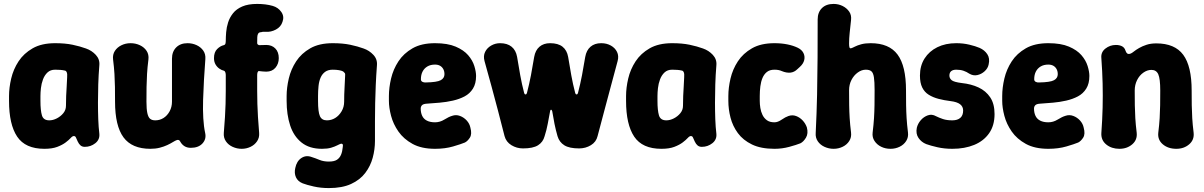

<svg xmlns="http://www.w3.org/2000/svg" viewBox="-20 -739 6135 978"><path d="M206 19Q109 19 67.5 -43Q26 -105 26 -225V-250Q26 -292 37 -339Q48 -386 74.5 -426.5Q101 -467 146.5 -493Q192 -519 261 -519Q312 -519 350 -511Q388 -503 418 -492Q447 -482 468 -459.5Q489 -437 486 -406Q482 -357 480.5 -309Q479 -261 479 -216.5Q479 -172 480.5 -131.5Q482 -91 486 -58Q489 -28 465.5 -9.5Q442 9 412 9Q399 9 390.5 2Q382 -5 376 -18Q370 -30 367 -38Q364 -46 356 -46Q349 -46 340 -36Q331 -26 314.5 -13.5Q298 -1 272 9Q246 19 206 19ZM231 -126Q250 -126 269.5 -136Q289 -146 302.5 -162.5Q316 -179 316 -200Q316 -228 317 -250.5Q318 -273 319.5 -295.5Q321 -318 322 -345Q325 -379 308 -380Q300 -382 287.5 -383Q275 -384 261 -384Q237 -384 222 -370Q207 -356 199 -334.5Q191 -313 188.5 -290.5Q186 -268 186 -250V-225Q186 -177 193.5 -151.5Q201 -126 231 -126Z M1025 -62Q1032 -31 1011.5 -8.5Q991 14 952 14Q933 14 919.5 5.5Q906 -3 898 -18Q895 -24 891 -25.5Q887 -27 882 -26Q873 -23 861 -15.5Q849 -8 832 0Q815 8 793.5 13.5Q772 19 746 19Q652 19 609 -39.5Q566 -98 566 -221Q566 -263 565.5 -296Q565 -329 563 -362.5Q561 -396 556 -436Q553 -461 565 -479.5Q577 -498 598.5 -508.5Q620 -519 645 -519Q671 -519 693 -508.5Q715 -498 727 -479.5Q739 -461 736 -436Q731 -396 729 -362.5Q727 -329 726.5 -296Q726 -263 726 -221Q726 -184 730.5 -163Q735 -142 744.5 -134Q754 -126 771 -126Q794 -126 813 -138Q832 -150 844 -172Q856 -194 856 -221Q856 -263 856 -297Q856 -331 856 -364.5Q856 -398 856 -440Q856 -476 877.5 -497.5Q899 -519 935 -519Q960 -519 981.5 -509Q1003 -499 1015.5 -481Q1028 -463 1026 -438Q1022 -386 1019 -333Q1016 -280 1014.5 -230Q1013 -180 1015.5 -137Q1018 -94 1025 -62Z M1211 19Q1187 19 1165 9Q1143 -1 1130.5 -19.5Q1118 -38 1120 -62Q1124 -109 1126 -143.5Q1128 -178 1129 -209.5Q1130 -241 1130 -276Q1130 -311 1130 -357Q1130 -363 1128 -370Q1126 -377 1120 -379Q1110 -381 1098 -389Q1086 -397 1078 -410.5Q1070 -424 1070 -443Q1070 -473 1086 -489Q1102 -505 1120 -509Q1127 -511 1128.5 -517.5Q1130 -524 1130 -531Q1130 -550 1132 -575Q1134 -600 1142 -625Q1150 -650 1167 -671.5Q1184 -693 1214 -706Q1244 -719 1290 -719Q1334 -719 1369 -709Q1397 -701 1413 -678Q1429 -655 1419 -628Q1411 -602 1385.5 -588.5Q1360 -575 1334 -577Q1326 -577 1321 -577Q1316 -577 1310 -575Q1300 -575 1295.5 -568.5Q1291 -562 1290.5 -550Q1290 -538 1290 -520Q1290 -515 1293 -512.5Q1296 -510 1299 -509Q1309 -509 1319.5 -509.5Q1330 -510 1336 -510Q1365 -510 1382.5 -492Q1400 -474 1400 -443Q1400 -414 1383 -394Q1366 -374 1336 -374Q1326 -374 1318 -375Q1310 -376 1299 -377Q1294 -377 1292 -370.5Q1290 -364 1290 -357Q1290 -311 1290 -276Q1290 -241 1291 -209.5Q1292 -178 1294 -143.5Q1296 -109 1300 -62Q1302 -38 1289.5 -19.5Q1277 -1 1256 9Q1235 19 1211 19Z M1655 219Q1614 219 1578.5 211Q1543 203 1522 195Q1497 185 1487.5 164Q1478 143 1484 117Q1491 82 1515 66Q1539 50 1568 61Q1587 67 1607.5 75.5Q1628 84 1655 84Q1682 84 1696 75Q1710 66 1717 49.5Q1724 33 1726 10Q1728 -1 1725 -4.5Q1722 -8 1717 -7Q1710 -5 1697.5 1.5Q1685 8 1666.5 13.5Q1648 19 1620 19Q1556 19 1516 -13Q1476 -45 1458 -100Q1440 -155 1440 -225V-250Q1440 -292 1451 -339Q1462 -386 1488.5 -426.5Q1515 -467 1560.5 -493Q1606 -519 1675 -519Q1726 -519 1764 -511Q1802 -503 1832 -492Q1861 -482 1882 -459.5Q1903 -437 1900 -406Q1896 -352 1894 -305Q1892 -258 1891 -213.5Q1890 -169 1890 -122Q1890 -75 1890 -21Q1890 22 1878.5 64.5Q1867 107 1840.5 142Q1814 177 1768.5 198Q1723 219 1655 219ZM1645 -126Q1668 -126 1687.5 -138Q1707 -150 1720 -172Q1733 -194 1733 -221Q1733 -258 1735 -291Q1737 -324 1738 -354Q1739 -363 1736.5 -366.5Q1734 -370 1728 -375Q1721 -379 1707 -381.5Q1693 -384 1675 -384Q1651 -384 1636 -373Q1621 -362 1613 -343.5Q1605 -325 1602.5 -300.5Q1600 -276 1600 -250V-225Q1600 -169 1609.5 -147.5Q1619 -126 1645 -126Z M2196 19Q2127 19 2081.5 -6Q2036 -31 2009.5 -69Q1983 -107 1972 -149Q1961 -191 1961 -225V-250Q1961 -292 1972 -339Q1983 -386 2009.5 -426.5Q2036 -467 2081.5 -493Q2127 -519 2196 -519Q2260 -519 2301 -501.5Q2342 -484 2364.5 -458Q2387 -432 2396 -403Q2405 -374 2405 -352Q2405 -313 2389 -287.5Q2373 -262 2346.5 -248Q2320 -234 2287 -226.5Q2254 -219 2219.5 -216Q2185 -213 2155 -211Q2136 -210 2129.5 -203Q2123 -196 2123 -186Q2123 -165 2130.5 -149Q2138 -133 2154.5 -124.5Q2171 -116 2196 -116Q2221 -116 2243.5 -130Q2266 -144 2283 -149Q2303 -156 2323 -148.5Q2343 -141 2357.5 -125Q2372 -109 2376 -89Q2385 -56 2373.5 -38Q2362 -20 2348 -13Q2329 -5 2288 7Q2247 19 2196 19ZM2149 -319Q2206 -320 2225 -330.5Q2244 -341 2244 -361Q2244 -376 2238 -387Q2232 -398 2221.5 -404Q2211 -410 2196 -410Q2173 -410 2157 -400.5Q2141 -391 2132.5 -374.5Q2124 -358 2124 -335Q2124 -326 2132 -322Q2140 -318 2149 -319Z M2644 17Q2612 17 2585 0.5Q2558 -16 2550 -46Q2533 -114 2516.5 -176Q2500 -238 2483.5 -299.5Q2467 -361 2448 -428Q2441 -454 2451 -474.5Q2461 -495 2482 -507Q2503 -519 2527 -519Q2564 -519 2586 -501Q2608 -483 2614 -449Q2622 -400 2630 -355.5Q2638 -311 2650 -265Q2652 -258 2657 -258Q2662 -258 2664 -265Q2676 -311 2684.5 -355.5Q2693 -400 2701 -449Q2707 -483 2728 -501Q2749 -519 2782 -519Q2823 -519 2845.5 -501Q2868 -483 2874 -449Q2882 -400 2890 -355.5Q2898 -311 2910 -265Q2912 -258 2917 -258Q2922 -258 2924 -265Q2936 -311 2944.5 -355.5Q2953 -400 2961 -449Q2967 -483 2988 -501Q3009 -519 3042 -519H3043Q3070 -519 3091.5 -507Q3113 -495 3123 -474.5Q3133 -454 3126 -428Q3108 -361 3091.5 -299.5Q3075 -238 3058.5 -176Q3042 -114 3024 -46Q3017 -16 2990 0.5Q2963 17 2930 17Q2880 17 2854.5 1Q2829 -15 2820 -45Q2811 -76 2804.5 -108Q2798 -140 2793 -172Q2791 -180 2787 -180Q2783 -180 2782 -172Q2776 -140 2770 -108Q2764 -76 2754 -45Q2746 -15 2720.5 1Q2695 17 2644 17Z M3349 19Q3252 19 3210.5 -43Q3169 -105 3169 -225V-250Q3169 -292 3180 -339Q3191 -386 3217.5 -426.5Q3244 -467 3289.5 -493Q3335 -519 3404 -519Q3455 -519 3493 -511Q3531 -503 3561 -492Q3590 -482 3611 -459.5Q3632 -437 3629 -406Q3625 -357 3623.5 -309Q3622 -261 3622 -216.5Q3622 -172 3623.5 -131.5Q3625 -91 3629 -58Q3632 -28 3608.5 -9.5Q3585 9 3555 9Q3542 9 3533.5 2Q3525 -5 3519 -18Q3513 -30 3510 -38Q3507 -46 3499 -46Q3492 -46 3483 -36Q3474 -26 3457.5 -13.5Q3441 -1 3415 9Q3389 19 3349 19ZM3374 -126Q3393 -126 3412.5 -136Q3432 -146 3445.5 -162.5Q3459 -179 3459 -200Q3459 -228 3460 -250.5Q3461 -273 3462.5 -295.5Q3464 -318 3465 -345Q3468 -379 3451 -380Q3443 -382 3430.5 -383Q3418 -384 3404 -384Q3380 -384 3365 -370Q3350 -356 3342 -334.5Q3334 -313 3331.5 -290.5Q3329 -268 3329 -250V-225Q3329 -177 3336.5 -151.5Q3344 -126 3374 -126Z M3925 19Q3856 19 3810.5 -3Q3765 -25 3738.5 -61Q3712 -97 3701 -140Q3690 -183 3690 -225V-250Q3690 -292 3701 -339Q3712 -386 3738.5 -426.5Q3765 -467 3810.5 -493Q3856 -519 3925 -519Q3960 -519 3990 -513Q4020 -507 4043 -496Q4064 -486 4072.5 -469Q4081 -452 4076.5 -433Q4072 -414 4054 -398L4042 -387Q4026 -371 4006 -369Q3986 -367 3962 -377Q3947 -384 3925 -384Q3901 -384 3886.5 -372.5Q3872 -361 3864 -342Q3856 -323 3853 -299Q3850 -275 3850 -250V-225Q3850 -208 3853 -189Q3856 -170 3864 -153.5Q3872 -137 3886.5 -126.5Q3901 -116 3925 -116Q3942 -116 3961.5 -129.5Q3981 -143 3996 -148Q4016 -155 4035 -148Q4054 -141 4068.5 -125.5Q4083 -110 4090 -90Q4098 -59 4085.5 -38Q4073 -17 4057 -9Q4037 -1 4000.5 9Q3964 19 3925 19Z M4226 19Q4202 19 4180 9Q4158 -1 4145.5 -19.5Q4133 -38 4135 -62Q4140 -162 4142 -256.5Q4144 -351 4144.5 -445.5Q4145 -540 4145 -640Q4145 -676 4166.5 -697.5Q4188 -719 4226 -719Q4251 -719 4272 -708.5Q4293 -698 4305.5 -680Q4318 -662 4315 -637Q4311 -600 4308 -571.5Q4305 -543 4305 -517Q4305 -503 4307 -497.5Q4309 -492 4315 -493Q4322 -495 4334.5 -501.5Q4347 -508 4367 -513.5Q4387 -519 4415 -519Q4509 -519 4552 -461Q4595 -403 4595 -279Q4595 -237 4595.5 -203.5Q4596 -170 4598 -137.5Q4600 -105 4605 -64Q4608 -40 4596 -21Q4584 -2 4562.5 8.5Q4541 19 4516 19Q4490 19 4468.5 8.5Q4447 -2 4434.5 -21Q4422 -40 4425 -64Q4430 -105 4432 -137.5Q4434 -170 4434.5 -203.5Q4435 -237 4435 -279Q4435 -323 4431.5 -345.5Q4428 -368 4418.5 -376Q4409 -384 4390 -384Q4369 -384 4349 -369.5Q4329 -355 4317 -331.5Q4305 -308 4305 -279Q4305 -237 4305.5 -203.5Q4306 -170 4308 -137.5Q4310 -105 4315 -64Q4318 -40 4306 -21Q4294 -2 4272.5 8.5Q4251 19 4226 19Z M4831 19Q4790 19 4755 11Q4720 3 4698 -5Q4673 -15 4658.5 -36.5Q4644 -58 4650 -88Q4655 -109 4670 -126.5Q4685 -144 4706 -151.5Q4727 -159 4748 -147Q4764 -139 4783.5 -132.5Q4803 -126 4831 -126Q4857 -126 4871.5 -138.5Q4886 -151 4886 -176Q4886 -196 4870.5 -208Q4855 -220 4822 -224Q4789 -228 4760.5 -235.5Q4732 -243 4710.5 -256.5Q4689 -270 4677.5 -293.5Q4666 -317 4666 -354Q4666 -404 4689.5 -441Q4713 -478 4754.5 -498.5Q4796 -519 4851 -519Q4886 -519 4917.5 -511.5Q4949 -504 4970 -495Q4995 -484 5009 -463Q5023 -442 5016 -411Q5012 -391 4995.5 -376Q4979 -361 4958 -356.5Q4937 -352 4917 -364Q4904 -373 4888 -378.5Q4872 -384 4851 -384Q4834 -384 4825 -376.5Q4816 -369 4816 -354Q4816 -340 4827.5 -330.5Q4839 -321 4879 -316Q4927 -311 4964.5 -293.5Q5002 -276 5024 -243Q5046 -210 5046 -158Q5046 -100 5018.5 -60.5Q4991 -21 4942.5 -1Q4894 19 4831 19Z M5320 19Q5251 19 5205.5 -6Q5160 -31 5133.5 -69Q5107 -107 5096 -149Q5085 -191 5085 -225V-250Q5085 -292 5096 -339Q5107 -386 5133.5 -426.5Q5160 -467 5205.5 -493Q5251 -519 5320 -519Q5384 -519 5425 -501.5Q5466 -484 5488.5 -458Q5511 -432 5520 -403Q5529 -374 5529 -352Q5529 -313 5513 -287.5Q5497 -262 5470.5 -248Q5444 -234 5411 -226.5Q5378 -219 5343.5 -216Q5309 -213 5279 -211Q5260 -210 5253.5 -203Q5247 -196 5247 -186Q5247 -165 5254.5 -149Q5262 -133 5278.5 -124.5Q5295 -116 5320 -116Q5345 -116 5367.5 -130Q5390 -144 5407 -149Q5427 -156 5447 -148.5Q5467 -141 5481.5 -125Q5496 -109 5500 -89Q5509 -56 5497.5 -38Q5486 -20 5472 -13Q5453 -5 5412 7Q5371 19 5320 19ZM5273 -319Q5330 -320 5349 -330.5Q5368 -341 5368 -361Q5368 -376 5362 -387Q5356 -398 5345.5 -404Q5335 -410 5320 -410Q5297 -410 5281 -400.5Q5265 -391 5256.5 -374.5Q5248 -358 5248 -335Q5248 -326 5256 -322Q5264 -318 5273 -319Z M5590 -443Q5587 -473 5610.5 -491.5Q5634 -510 5664 -510Q5682 -510 5695 -503.5Q5708 -497 5713 -481Q5716 -471 5722 -466.5Q5728 -462 5739 -466Q5745 -468 5755.5 -476.5Q5766 -485 5782.5 -494.5Q5799 -504 5820.5 -511Q5842 -518 5870 -518Q5964 -518 6007 -460Q6050 -402 6050 -278Q6050 -236 6050.5 -203Q6051 -170 6053 -137Q6055 -104 6060 -63Q6064 -27 6037.5 -4Q6011 19 5972 19Q5930 19 5903 -4Q5876 -27 5880 -63Q5885 -104 5887 -137Q5889 -170 5889.5 -203Q5890 -236 5890 -278Q5890 -338 5880 -360.5Q5870 -383 5845 -383Q5824 -383 5804 -369Q5784 -355 5772 -331Q5760 -307 5760 -278Q5760 -236 5760.5 -203Q5761 -170 5763 -137Q5765 -104 5770 -63Q5774 -27 5747.5 -4Q5721 19 5682 19Q5642 19 5615 -3Q5588 -25 5590 -61Q5595 -130 5596.5 -191Q5598 -252 5596.5 -313.5Q5595 -375 5590 -443Z"/></svg>

Font: Winky Sans
Style: Bold
Weight: 700
Designer: Simon Atzbach
Foundry: typofactur
Version: Version 1.205